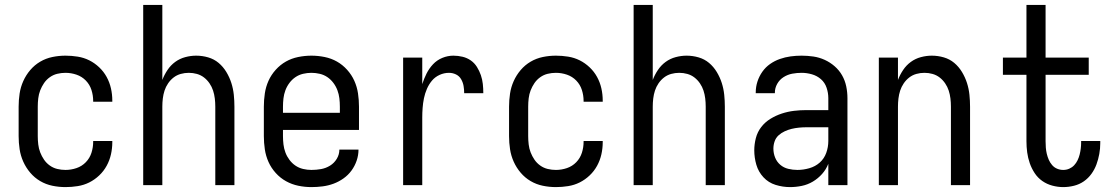

<svg xmlns="http://www.w3.org/2000/svg" viewBox="-20 -755 4540 783"><path d="M247 8Q220 8 193.5 2.5Q167 -3 144 -16.5Q121 -30 103.5 -50.5Q86 -71 75 -95.5Q64 -120 60 -146.5Q56 -173 56 -200V-320Q56 -347 60 -373.5Q64 -400 75 -424.5Q86 -449 103.5 -469.5Q121 -490 144 -503.5Q167 -517 193.5 -522.5Q220 -528 247 -528Q272 -528 297 -524Q322 -520 344 -509Q366 -498 384.5 -480.5Q403 -463 415 -441Q427 -419 432.5 -394.5Q438 -370 438 -345V-340H360V-343Q360 -366 353 -388Q346 -410 330 -426.5Q314 -443 292 -450.5Q270 -458 247 -458Q230 -458 213.5 -454Q197 -450 183 -440Q169 -430 159.5 -416Q150 -402 144 -386.5Q138 -371 136 -354Q134 -337 134 -320V-200Q134 -183 136 -166Q138 -149 144 -133.5Q150 -118 159.5 -104Q169 -90 183 -80Q197 -70 213.5 -66Q230 -62 247 -62Q270 -62 292 -69.5Q314 -77 330 -93.5Q346 -110 353 -132Q360 -154 360 -177V-180H438V-175Q438 -150 432.5 -125.5Q427 -101 415 -79Q403 -57 384.5 -39.5Q366 -22 344 -11Q322 0 297 4Q272 8 247 8Z M564 0V-735H642V-429Q650 -450 663 -469.5Q676 -489 694.5 -502.5Q713 -516 735.5 -522Q758 -528 780 -528Q805 -528 829 -521Q853 -514 871.5 -498.5Q890 -483 903 -461.5Q916 -440 923.5 -416.5Q931 -393 933.5 -368.5Q936 -344 936 -320V0H858V-320Q858 -337 856 -353.5Q854 -370 849 -385.5Q844 -401 834.5 -415Q825 -429 812 -439Q799 -449 783 -453.5Q767 -458 750 -458Q733 -458 717 -453.5Q701 -449 688 -439Q675 -429 665.5 -415Q656 -401 651 -385.5Q646 -370 644 -353.5Q642 -337 642 -320V0Z M1250 8Q1223 8 1196.5 2.5Q1170 -3 1146.5 -16Q1123 -29 1104.5 -49.5Q1086 -70 1075 -94.5Q1064 -119 1060 -146Q1056 -173 1056 -200V-320Q1056 -347 1060 -374Q1064 -401 1075 -425.5Q1086 -450 1104.5 -470.5Q1123 -491 1146 -504Q1169 -517 1196 -522.5Q1223 -528 1250 -528Q1277 -528 1304 -522.5Q1331 -517 1354 -504Q1377 -491 1395.5 -470.5Q1414 -450 1425 -425.5Q1436 -401 1440 -374Q1444 -347 1444 -320V-225H1134V-200Q1134 -183 1136 -166Q1138 -149 1144 -133Q1150 -117 1160.5 -103Q1171 -89 1185 -79.5Q1199 -70 1216 -66Q1233 -62 1250 -62Q1270 -62 1289.5 -65.5Q1309 -69 1326 -79.5Q1343 -90 1353.5 -107.5Q1364 -125 1364 -145H1442Q1442 -122 1434.5 -100Q1427 -78 1413.5 -59.5Q1400 -41 1381 -27.5Q1362 -14 1340.5 -6Q1319 2 1296 5Q1273 8 1250 8ZM1366 -295V-320Q1366 -337 1364 -354Q1362 -371 1356 -387Q1350 -403 1339.5 -417Q1329 -431 1315 -440.5Q1301 -450 1284 -454Q1267 -458 1250 -458Q1233 -458 1216 -454Q1199 -450 1185 -440.5Q1171 -431 1160.5 -417Q1150 -403 1144 -387Q1138 -371 1136 -354Q1134 -337 1134 -320V-295Z M1624 0V-520H1702V-412Q1709 -434 1719.5 -455Q1730 -476 1746 -493Q1762 -510 1784 -519Q1806 -528 1829 -528Q1848 -528 1866.5 -523.5Q1885 -519 1900 -508.5Q1915 -498 1925 -482Q1935 -466 1941 -448.5Q1947 -431 1949 -412.5Q1951 -394 1951 -375H1873Q1873 -390 1870.5 -404.5Q1868 -419 1860.5 -432Q1853 -445 1839.5 -451.5Q1826 -458 1811 -458Q1791 -458 1772.5 -449.5Q1754 -441 1741.5 -426Q1729 -411 1721 -392.5Q1713 -374 1709 -354.5Q1705 -335 1703.5 -315Q1702 -295 1702 -276V0Z M2247 8Q2220 8 2193.5 2.5Q2167 -3 2144 -16.5Q2121 -30 2103.5 -50.5Q2086 -71 2075 -95.5Q2064 -120 2060 -146.5Q2056 -173 2056 -200V-320Q2056 -347 2060 -373.5Q2064 -400 2075 -424.5Q2086 -449 2103.5 -469.5Q2121 -490 2144 -503.5Q2167 -517 2193.5 -522.5Q2220 -528 2247 -528Q2272 -528 2297 -524Q2322 -520 2344 -509Q2366 -498 2384.5 -480.5Q2403 -463 2415 -441Q2427 -419 2432.5 -394.5Q2438 -370 2438 -345V-340H2360V-343Q2360 -366 2353 -388Q2346 -410 2330 -426.5Q2314 -443 2292 -450.5Q2270 -458 2247 -458Q2230 -458 2213.5 -454Q2197 -450 2183 -440Q2169 -430 2159.5 -416Q2150 -402 2144 -386.5Q2138 -371 2136 -354Q2134 -337 2134 -320V-200Q2134 -183 2136 -166Q2138 -149 2144 -133.5Q2150 -118 2159.5 -104Q2169 -90 2183 -80Q2197 -70 2213.5 -66Q2230 -62 2247 -62Q2270 -62 2292 -69.5Q2314 -77 2330 -93.5Q2346 -110 2353 -132Q2360 -154 2360 -177V-180H2438V-175Q2438 -150 2432.5 -125.5Q2427 -101 2415 -79Q2403 -57 2384.5 -39.5Q2366 -22 2344 -11Q2322 0 2297 4Q2272 8 2247 8Z M2564 0V-735H2642V-429Q2650 -450 2663 -469.5Q2676 -489 2694.5 -502.5Q2713 -516 2735.5 -522Q2758 -528 2780 -528Q2805 -528 2829 -521Q2853 -514 2871.5 -498.5Q2890 -483 2903 -461.5Q2916 -440 2923.5 -416.5Q2931 -393 2933.5 -368.5Q2936 -344 2936 -320V0H2858V-320Q2858 -337 2856 -353.5Q2854 -370 2849 -385.5Q2844 -401 2834.5 -415Q2825 -429 2812 -439Q2799 -449 2783 -453.5Q2767 -458 2750 -458Q2733 -458 2717 -453.5Q2701 -449 2688 -439Q2675 -429 2665.5 -415Q2656 -401 2651 -385.5Q2646 -370 2644 -353.5Q2642 -337 2642 -320V0Z M3202 8Q3172 8 3143 -1Q3114 -10 3093.5 -32Q3073 -54 3064.5 -83Q3056 -112 3056 -142Q3056 -167 3062.5 -192Q3069 -217 3084.5 -237Q3100 -257 3122 -270.5Q3144 -284 3168.5 -292Q3193 -300 3218 -303Q3243 -306 3269 -306H3358V-355Q3358 -376 3351 -397Q3344 -418 3328 -432Q3312 -446 3291 -452Q3270 -458 3249 -458Q3230 -458 3211 -454.5Q3192 -451 3175.5 -440.5Q3159 -430 3149.5 -413Q3140 -396 3140 -377V-375H3062V-378Q3062 -401 3069 -422.5Q3076 -444 3089 -462.5Q3102 -481 3120.5 -494Q3139 -507 3160.5 -514.5Q3182 -522 3204 -525Q3226 -528 3249 -528Q3273 -528 3297 -524.5Q3321 -521 3343 -511Q3365 -501 3383.5 -485Q3402 -469 3414 -448Q3426 -427 3431 -403Q3436 -379 3436 -355V0H3358V-87Q3349 -64 3332.5 -45.5Q3316 -27 3295 -14.5Q3274 -2 3250 3Q3226 8 3202 8ZM3232 -62Q3256 -62 3280.5 -69Q3305 -76 3323 -92Q3341 -108 3349.5 -131.5Q3358 -155 3358 -180V-236H3269Q3254 -236 3238.5 -234.5Q3223 -233 3208.5 -229.5Q3194 -226 3180 -219.5Q3166 -213 3155 -203Q3144 -193 3139 -178.5Q3134 -164 3134 -149Q3134 -130 3141 -112.5Q3148 -95 3162 -83Q3176 -71 3194.5 -66.5Q3213 -62 3232 -62Z M3564 0V-520H3642V-429Q3650 -450 3663 -469.5Q3676 -489 3694.5 -502.5Q3713 -516 3735.5 -522Q3758 -528 3780 -528Q3805 -528 3829 -521Q3853 -514 3871.5 -498.5Q3890 -483 3903 -461.5Q3916 -440 3923.5 -416.5Q3931 -393 3933.5 -368.5Q3936 -344 3936 -320V0H3858V-320Q3858 -337 3856 -353.5Q3854 -370 3849 -385.5Q3844 -401 3834.5 -415Q3825 -429 3812 -439Q3799 -449 3783 -453.5Q3767 -458 3750 -458Q3733 -458 3717 -453.5Q3701 -449 3688 -439Q3675 -429 3665.5 -415Q3656 -401 3651 -385.5Q3646 -370 3644 -353.5Q3642 -337 3642 -320V0Z M4316 8Q4294 8 4271.5 2Q4249 -4 4230.5 -17Q4212 -30 4199.5 -49Q4187 -68 4179.5 -89.5Q4172 -111 4169 -133.5Q4166 -156 4166 -179V-450H4070V-520H4166V-735H4244V-520H4420V-450H4244V-179Q4244 -166 4245 -153Q4246 -140 4249 -127.5Q4252 -115 4257 -103.5Q4262 -92 4270.5 -82Q4279 -72 4291 -67Q4303 -62 4316 -62Q4329 -62 4340.5 -67Q4352 -72 4360.5 -81Q4369 -90 4374.5 -101.5Q4380 -113 4383 -125Q4386 -137 4387.5 -149.5Q4389 -162 4389 -174V-180H4467V-171Q4467 -149 4463 -127Q4459 -105 4451.5 -84.5Q4444 -64 4431 -46Q4418 -28 4400 -15.5Q4382 -3 4360 2.5Q4338 8 4316 8Z"/></svg>

Font: Iosevka Term
Style: Regular
Weight: 400
Monospace: yes
Designer: Belleve Invis
Foundry: Belleve Invis
Version: Version 30.0.1